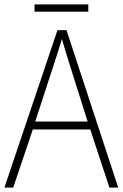

<svg xmlns="http://www.w3.org/2000/svg" viewBox="-20 -852 557 872"><path d="M477 0 390 -264H129L40 0H0L241 -715H282L517 0ZM288 -585Q282 -605 275 -628Q268 -651 261 -675Q254 -652 247 -629Q240 -606 233 -585L140 -300H378ZM381 -832V-799H137V-832Z"/></svg>

Font: Noto Sans Telugu SemiCondensed ExtraLight
Style: Regular
Weight: 200
Width: 4
Designer: Jelle Bosma - Monotype Design Team
Foundry: Monotype Imaging Inc.
Version: Version 2.005; ttfautohint (v1.8.4.7-5d5b)